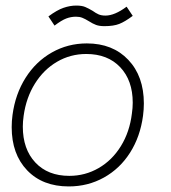

<svg xmlns="http://www.w3.org/2000/svg" viewBox="-20 -661 616 690"><path d="M22 -204Q22 -226 25 -248Q35 -323 72 -381.5Q109 -440 166.5 -472.5Q224 -505 292 -505Q385 -505 441 -446Q497 -387 497 -289Q497 -268 494 -245Q484 -170 447.5 -112.5Q411 -55 353.5 -23Q296 9 227 9Q133 9 77.5 -49Q22 -107 22 -204ZM454 -253Q457 -273 457 -292Q457 -372 412 -419.5Q367 -467 290 -467Q233 -467 185 -439Q137 -411 105.5 -360.5Q74 -310 65 -245Q62 -224 62 -206Q62 -125 107 -77Q152 -29 229 -29Q286 -29 334.5 -57Q383 -85 414.5 -136Q446 -187 454 -253ZM254 -641Q274 -641 286 -636Q298 -631 313 -622Q324 -614 334 -609.5Q344 -605 359 -605Q392 -605 435 -637L457 -604Q429 -583 408.5 -575Q388 -567 355 -567Q337 -567 325 -571.5Q313 -576 299 -585Q286 -593 276 -597Q266 -601 253 -601Q235 -601 218 -594.5Q201 -588 176 -569L154 -602Q185 -625 208.5 -633Q232 -641 254 -641Z"/></svg>

Font: Bellota Text Light
Style: Italic
Weight: 300
Italic angle: -7.5°
Designer: Kemie Guaida
Foundry: Kemie Guaida
Version: Version 4.001